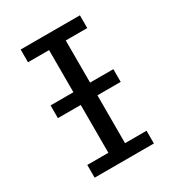

<svg xmlns="http://www.w3.org/2000/svg" viewBox="-172 -819 848 925"><g transform="rotate(-30 252.5 -356.5)"><path d="M200.2 -407.7V-642.1H83V-712.9H412.6V-642.1H293V-407.7H422.4V-336.9H293V-70.8H412.6V0H83V-70.8H200.2V-336.9H73.2V-407.7Z"/></g></svg>

Font: Andika Compact
Style: Regular
Weight: 400
Designer: Victor Gaultney, Annie Olsen, Julie Remington, Don Collingsworth, Eric Hays, Becca Hirsbrunner
Foundry: SIL International
Version: Version 5.000 ; LnSpcTght